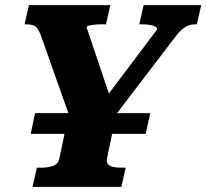

<svg xmlns="http://www.w3.org/2000/svg" viewBox="-20 -730 806 750"><path d="M117 -288H567L549 -207H100ZM107 0 124 -75H141Q168 -75 187.5 -82Q207 -89 212 -111L253 -308L256 -263L138 -596Q132 -611 125 -620Q118 -629 107.5 -632Q97 -635 82 -635H76L93 -710H411L394 -635H380Q363 -635 349 -633.5Q335 -632 327 -630Q319 -628 318 -624L419 -324L367 -314L593 -614Q595 -621 587.5 -625.5Q580 -630 566.5 -632.5Q553 -635 535 -635H524L541 -710H766L749 -635H742Q728 -635 716 -630.5Q704 -626 691.5 -615.5Q679 -605 664 -585L415 -259L439 -308L398 -111Q395 -97 401.5 -89Q408 -81 422 -78Q436 -75 453 -75H471L454 0Z"/></svg>

Font: Roboto Serif
Style: Bold Italic
Weight: 700
Italic angle: -10°
Designer: Greg Gazdowicz
Foundry: Commercial Type
Version: Version 1.008